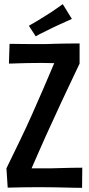

<svg xmlns="http://www.w3.org/2000/svg" viewBox="-20 -904 426 924"><path d="M26 -693Q47 -693 69 -692.5Q91 -692 114 -692Q137 -692 159.5 -692Q182 -692 202 -692Q226 -693 251 -693.5Q276 -694 304 -694.5Q332 -695 363 -695V-598Q340 -549 318 -503Q296 -457 276 -414Q256 -371 237 -329Q218 -288 200 -248.5Q182 -209 165.5 -170.5Q149 -132 132 -94Q148 -94 164 -94Q180 -94 196.5 -94Q213 -94 228 -94Q263 -95 285 -95.5Q307 -96 327.5 -96.5Q348 -97 376 -97L375 0Q354 0 333.5 -0.5Q313 -1 291 -1.5Q269 -2 245 -2.5Q221 -3 193 -3Q170 -3 142 -3Q114 -3 88.5 -2.5Q63 -2 43.5 -1.5Q24 -1 17 -1L11 -94Q47 -168 77.5 -231Q108 -294 135 -355Q162 -416 188.5 -477Q215 -538 241 -600Q230 -600 216.5 -600.5Q203 -601 189.5 -601Q176 -601 163 -601Q136 -601 114.5 -600.5Q93 -600 76 -599.5Q59 -599 46 -598.5Q33 -598 23 -598ZM152 -729 119 -780Q138 -791 158.5 -803Q179 -815 199 -828Q214 -837 227.5 -846Q241 -855 255 -865Q269 -875 282 -884L326 -813Q311 -806 295 -799Q279 -792 264 -785Q249 -778 234 -771Q220 -764 206 -757Q192 -750 178.5 -743.5Q165 -737 152 -729Z"/></svg>

Font: Truculenta
Style: Bold
Weight: 700
Designer: Ivan Castro, Eva Sanz & Omnibus-Type Team
Foundry: Omnibus-Type
Version: Version 1.002